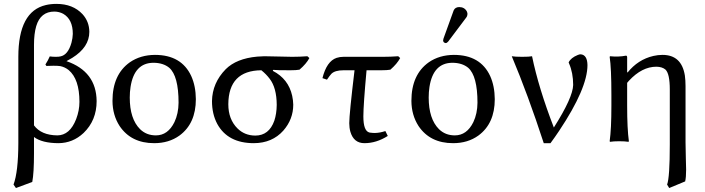

<svg xmlns="http://www.w3.org/2000/svg" viewBox="-20 -718 3582 976"><path d="M287.1 -381.8Q274.9 -383.8 252 -383.8Q229 -383.8 215.8 -382.8L210.9 -390.1Q225.1 -412.6 232.9 -431.2Q248 -429.2 263.2 -429.2Q279.3 -429.2 287.1 -431.2Q325.7 -438.5 343.3 -501Q349.6 -524.9 350.1 -545.9Q350.1 -619.6 301.3 -647.9Q281.2 -658.7 256.8 -659.2Q186 -659.2 164.1 -585Q152.8 -546.4 152.8 -490.2V-80.6Q189.9 -30.8 271 -29.8Q335 -29.8 367.2 -112.8Q383.8 -156.2 383.8 -200.2Q383.8 -315.9 329.1 -361.8Q310.1 -377 287.1 -381.8ZM152.8 -21.5V61Q152.8 162.1 144 207L61 237.8L48.8 220.2Q72.8 155.8 73.2 9.8V-429.2Q73.2 -660.2 213.4 -692.4Q237.8 -698.2 267.1 -698.2Q350.6 -698.2 399.4 -646Q433.6 -608.4 434.1 -556.2Q434.1 -478 347.2 -423.8Q333.5 -415.5 317.9 -407.2Q469.7 -354.5 471.2 -204.1Q471.2 -106 404.8 -42Q350.1 9.3 276.9 9.8Q193.4 9.3 152.8 -21.5Z M551.8 -205.1Q551.8 -338.9 640.1 -401.4Q693.8 -438.5 767.6 -439Q902.3 -439 952.1 -331.5Q975.1 -280.8 975.6 -213.9Q975.6 -89.8 892.1 -28.8Q838.4 9.8 763.7 9.8Q646.5 9.8 587.9 -77.6Q552.2 -132.8 551.8 -205.1ZM760.7 -398.9Q662.6 -398.9 643.6 -275.9Q639.6 -250 639.6 -222.2Q639.6 -113.8 691.9 -61.5Q724.1 -29.8 772.5 -29.8Q833.5 -29.8 866.7 -97.2Q887.2 -140.6 887.7 -195.8Q887.7 -332 840.3 -373.5Q810.1 -398.4 760.7 -398.9Z M1502.4 -363.8Q1486.3 -360.8 1455.6 -360.8Q1386.7 -360.8 1368.7 -362.8L1366.7 -357.9Q1446.3 -316.9 1465.3 -231Q1470.2 -208.5 1470.7 -186Q1470.7 -111.8 1420.4 -54.2Q1363.8 9.3 1270.5 9.8Q1138.2 9.8 1084.5 -87.9Q1057.6 -138.2 1057.6 -204.1Q1059.1 -296.4 1127.4 -366.2Q1181.6 -420.4 1287.1 -430.2Q1305.7 -431.6 1323.7 -432.1Q1347.2 -432.1 1394.5 -430.7Q1441.9 -429.2 1465.3 -429.2Q1504.4 -429.2 1542.5 -432.1L1552.7 -422.9Q1537.1 -393.6 1502.4 -363.8ZM1277.3 -28.8Q1347.7 -28.8 1374.5 -104.5Q1386.2 -139.6 1386.7 -185.1Q1386.2 -272 1350.6 -317.9Q1333 -341.3 1308.6 -360.8Q1141.6 -359.4 1140.6 -188Q1140.6 -111.3 1187.5 -64.9Q1223.6 -29.3 1277.3 -28.8Z M1843.3 -360.8Q1827.1 -184.6 1827.1 -126Q1827.1 -51.8 1857.9 -44.4Q1859.9 -43.9 1860.4 -43.9Q1874.5 -42 1885.7 -42Q1911.1 -42.5 1939 -51.8L1951.2 -26.9Q1893.1 9.8 1832.5 9.8Q1778.3 9.8 1761.2 -47.9Q1755.4 -68.4 1755.4 -91.8Q1755.4 -137.7 1782.2 -360.8H1726.1Q1682.6 -360.8 1664.6 -342.8Q1655.8 -333.5 1642.1 -313L1619.1 -320.8Q1640.6 -406.7 1690.9 -423.8Q1707.5 -429.2 1726.1 -429.2H1926.8Q1965.8 -429.2 2004.4 -432.1L2014.2 -422.9Q1998.5 -393.6 1964.4 -363.8Q1948.2 -360.8 1917.5 -360.8Z M2314 -682.1Q2340.8 -682.1 2353 -660.2Q2356 -653.3 2356.4 -647Q2356 -636.7 2350.1 -628.9L2258.3 -506.8Q2252 -499.5 2246.1 -499Q2233.4 -500.5 2232.4 -512.2Q2232.9 -516.6 2234.4 -522L2286.1 -665Q2293.5 -681.6 2314 -682.1ZM2071.3 -205.1Q2071.3 -338.9 2159.7 -401.4Q2213.4 -438.5 2287.1 -439Q2421.9 -439 2471.7 -331.5Q2494.6 -280.8 2495.1 -213.9Q2495.1 -89.8 2411.6 -28.8Q2357.9 9.8 2283.2 9.8Q2166 9.8 2107.4 -77.6Q2071.8 -132.8 2071.3 -205.1ZM2280.3 -398.9Q2182.1 -398.9 2163.1 -275.9Q2159.2 -250 2159.2 -222.2Q2159.2 -113.8 2211.4 -61.5Q2243.7 -29.8 2292 -29.8Q2353 -29.8 2386.2 -97.2Q2406.7 -140.6 2407.2 -195.8Q2407.2 -332 2359.9 -373.5Q2329.6 -398.4 2280.3 -398.9Z M2795.4 -69.8Q2892.1 -222.2 2893.6 -286.1Q2893.6 -347.7 2872.6 -395.5Q2870.6 -399.4 2870.6 -400.9Q2881.8 -424.3 2917 -438.5Q2926.3 -442.4 2932.1 -441.9Q2965.3 -439 2966.3 -387.2Q2966.3 -269 2822.8 -53.7Q2801.8 -22 2778.3 9.8H2744.1Q2664.1 -235.4 2581.5 -432.1Q2598.6 -429.2 2634.3 -429.2Q2671.4 -429.2 2684.6 -432.1Q2717.8 -270.5 2795.4 -69.8Z M3169.9 -349.1Q3223.1 -415.5 3301.3 -433.6Q3324.7 -439 3347.7 -439Q3444.8 -439 3461.4 -334Q3464.8 -309.6 3464.8 -280.8V5.9Q3464.8 33.2 3466.3 84Q3467.8 126 3467.8 144Q3467.8 184.1 3462.9 204.1L3381.8 237.8L3371.1 220.2Q3384.8 184.1 3384.8 17.1Q3384.8 11.2 3384.8 5.9V-263.2Q3384.8 -343.3 3362.8 -364.3Q3346.2 -378.4 3316.9 -378.9Q3243.2 -378.9 3177.2 -307.6Q3171.9 -301.8 3168 -296.9V-180.2Q3168 -64 3176.8 0L3174.8 2.9Q3156.7 0 3127.9 0Q3099.1 0 3081.1 2.9L3079.1 0Q3087.9 -62 3087.9 -180.2V-234.9Q3087.9 -373 3079.1 -429.2L3081.1 -432.1Q3125 -427.7 3162.1 -435.1Q3167.5 -435.1 3168 -427.2Q3168 -425.8 3168 -424.8V-352.1Z"/></svg>

Font: Linux Biolinum O
Style: Regular
Weight: 400
Designer: Philipp H. Poll
Foundry: Philipp H. Poll
Version: Version 1.0.4